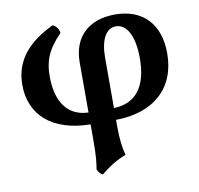

<svg xmlns="http://www.w3.org/2000/svg" viewBox="-79 -550 909 877"><g transform="rotate(-10 375.5 -111.5)"><path d="M714 -250C714 -387 637 -466 509 -466C387 -466 313 -396 313 -278V-46C213 -49 167 -126 167 -239C167 -308 185 -360 250 -426C248 -445 236 -460 221 -467C114 -416 37 -344 37 -222C37 -86 132 7 313 9V77C313 160 309 186 304 216C308 227 316 239 329 244C362 216 405 188 446 174C437 143 431 99 431 40V9C606 7 714 -88 714 -250ZM504 -412C556 -412 587 -349 587 -249C587 -119 533 -48 431 -46V-279C431 -362 458 -412 504 -412Z"/></g></svg>

Font: Vollkorn Semibold
Style: Regular
Weight: 600
Designer: Friedrich Althausen
Foundry: Friedrich Althausen
Version: Version 4.015;PS 004.015;hotconv 1.0.88;makeotf.lib2.5.64775